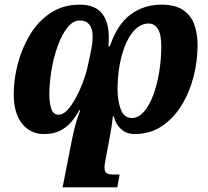

<svg xmlns="http://www.w3.org/2000/svg" viewBox="-20 -566 893 825"><path d="M673 -546Q735 -546 769 -521.5Q803 -497 816 -457.5Q829 -418 829 -373Q829 -304 811.5 -236Q794 -168 759.5 -112.5Q725 -57 675 -23.5Q625 10 558 10Q522 10 498.5 -13Q475 -36 469 -66H465Q461 -34 459 -19.5Q457 -5 454 10L437 101Q435 114 432 128.5Q429 143 429 153Q429 171 437.5 177.5Q446 184 467 184H494L484 239H249L287 45Q293 14 301 -18.5Q309 -51 325 -93H321Q307 -67 287.5 -43.5Q268 -20 239.5 -5Q211 10 169 10Q111 10 75 -34.5Q39 -79 39 -162Q39 -225 56.5 -292Q74 -359 109 -417Q144 -475 197.5 -510.5Q251 -546 324 -546Q462 -546 446 -367H452Q484 -462 541.5 -504Q599 -546 673 -546ZM323 -478Q294 -478 270 -448Q246 -418 228.5 -370Q211 -322 201.5 -266.5Q192 -211 192 -159Q192 -127 200 -100Q208 -73 232 -73Q251 -73 269.5 -93Q288 -113 305 -144Q322 -175 335.5 -210.5Q349 -246 356 -277L367 -328Q372 -352 375 -369Q378 -386 378 -409Q378 -444 363.5 -461Q349 -478 323 -478ZM619 -465Q581 -465 551 -428.5Q521 -392 503.5 -329Q486 -266 485 -187Q485 -135 498.5 -97Q512 -59 547 -59Q575 -59 598.5 -86Q622 -113 638.5 -157.5Q655 -202 664 -256.5Q673 -311 673 -366Q673 -418 658.5 -441.5Q644 -465 619 -465Z"/></svg>

Font: Noto Serif Condensed ExtraBold
Style: Italic
Weight: 800
Width: 3
Italic angle: -12°
Designer: Monotype Design Team
Foundry: Monotype Imaging Inc.
Version: Version 2.014; ttfautohint (v1.8.4.7-5d5b)